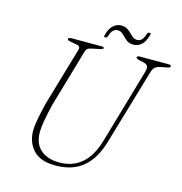

<svg xmlns="http://www.w3.org/2000/svg" viewBox="-122 -954 1022 1077"><g transform="rotate(15 389.0 -415.0)"><path d="M521.5 -193 647.5 -626.5Q653 -647 648.2 -658Q643.5 -669 625 -673.5L600 -679Q579 -684.5 579 -690.5Q579 -700 599 -700H762.5Q777.5 -700 777.5 -692.5Q777.5 -688 774.2 -685.2Q771 -682.5 757 -680L721.5 -673Q703.5 -669.5 692 -660Q680.5 -650.5 674 -626L546 -191Q517 -90.5 456 -38.8Q395 13 295 13Q208 13 166.5 -31.8Q125 -76.5 125 -144.5Q125 -172 134 -219Q143 -266 154.5 -310L253 -647Q260.5 -670 234 -673.5L200 -680Q180.5 -682.5 180.5 -691.5Q180.5 -700 204 -700H373.5Q388 -700 388 -693Q388 -686 363 -681.5L322.5 -673Q310 -671 301.5 -665.5Q293 -660 289.5 -648L191 -309Q178 -254.5 170.8 -214.5Q163.5 -174.5 163.5 -146Q163.5 -78.5 203.5 -43.8Q243.5 -9 313 -9Q388.5 -9 441.5 -53.8Q494.5 -98.5 521.5 -193ZM542.5 -755Q516 -755 500 -769Q484 -783 470.5 -796.8Q457 -810.5 438 -810.5Q407 -810.5 394 -765Q390.5 -753.5 380.5 -753.5Q370 -753.5 374 -765Q384 -804 404.2 -822.8Q424.5 -841.5 451.5 -841.5Q471.5 -841.5 485.2 -833Q499 -824.5 509.5 -813.8Q520 -803 531 -794.5Q542 -786 556.5 -786Q587.5 -786 600 -831Q603 -843 614 -843Q624.5 -843 620 -831Q610 -792 589.8 -773.5Q569.5 -755 542.5 -755Z"/></g></svg>

Font: Fraunces 9pt S000 Thin
Style: Italic
Weight: 100
Italic angle: -16°
Version: Version 1.000; ttfautohint (v1.8.3)